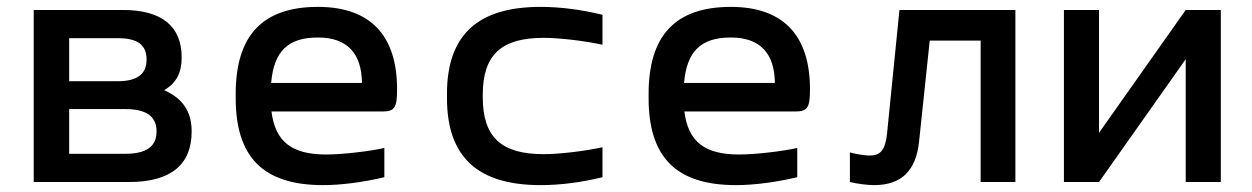

<svg xmlns="http://www.w3.org/2000/svg" viewBox="-20 -529 3640 558"><path d="M78 0H355C476 0 537 -50 537 -147C537 -205 511 -243 457 -267C492 -287 508 -317 508 -362C508 -453 450 -500 337 -500H78ZM181 -82V-212H344C405 -212 435 -191 435 -147C435 -103 405 -82 344 -82ZM181 -293V-418H323C379 -418 406 -399 406 -356C406 -314 379 -293 323 -293Z M1134 -270C1134 -422 1060 -509 904 -509C744 -509 665 -427 665 -256V-244C665 -71 746 9 919 9C970 9 1034 1 1097 -14V-99C1053 -89 974 -80 928 -80C828 -80 780 -117 769 -205H1092C1128 -205 1134 -218 1134 -270ZM768 -288C776 -380 817 -420 904 -420C990 -420 1031 -373 1032 -288Z M1279 -256V-244C1279 -72 1369 9 1551 9C1609 9 1670 1 1731 -14V-101C1680 -90 1607 -81 1560 -81C1438 -81 1383 -129 1383 -247V-253C1383 -371 1438 -419 1560 -419C1607 -419 1680 -410 1731 -399V-486C1670 -501 1608 -509 1551 -509C1369 -509 1279 -428 1279 -256Z M2334 -270C2334 -422 2260 -509 2104 -509C1944 -509 1865 -427 1865 -256V-244C1865 -71 1946 9 2119 9C2170 9 2234 1 2297 -14V-99C2253 -89 2174 -80 2128 -80C2028 -80 1980 -117 1969 -205H2292C2328 -205 2334 -218 2334 -270ZM1968 -288C1976 -380 2017 -420 2104 -420C2190 -420 2231 -373 2232 -288Z M2651 -117 2682 -411H2830V0H2931V-500H2594L2558 -141C2553 -92 2538 -77 2508 -77C2495 -77 2472 -80 2450 -86V0C2470 5 2501 9 2520 9C2601 9 2642 -34 2651 -117Z M3072 0H3174L3426 -357V0H3528V-500H3426L3174 -143V-500H3072Z"/></svg>

Font: LT Wave Mono Medium
Style: Regular
Weight: 500
Designer: Daniel Lyons
Version: Version 2.5 (Glyphs App)